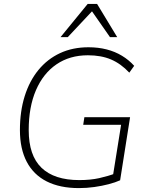

<svg xmlns="http://www.w3.org/2000/svg" viewBox="-20 -955 758 983"><path d="M384 8Q287 8 219.5 -26Q152 -60 117 -126.5Q82 -193 82 -289Q82 -385 106.5 -463Q131 -541 177 -597Q223 -653 287.5 -683Q352 -713 433 -713Q483 -713 526 -702Q569 -691 604.5 -669.5Q640 -648 667 -618L642 -583Q599 -629 548.5 -650.5Q498 -672 430 -672Q337 -672 269 -625.5Q201 -579 164 -493Q127 -407 127 -289Q127 -159 192.5 -96Q258 -33 386 -33Q443 -33 488 -43Q533 -53 573 -68L555 -35L600 -316H406L412 -355H646L595 -32Q571 -21 536.5 -12Q502 -3 463 2.5Q424 8 384 8ZM290 -765 429 -935H477L580 -765H543L451 -897L327 -765Z"/></svg>

Font: Nunito Sans 12pt ExtraLight 12pt ExtraLight
Style: Italic
Weight: 250
Italic angle: -9°
Version: Version 3.101;gftools[0.9.27]